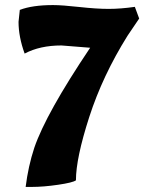

<svg xmlns="http://www.w3.org/2000/svg" viewBox="-20 -729 568 756"><path d="M106 7H81Q91 -74 115 -147Q161 -282 335 -541Q224 -550 222 -550Q137 -550 77 -518Q53 -584 53 -643L58 -690Q107 -709 189 -709Q224 -709 292 -701.5Q360 -694 407.5 -694Q455 -694 511 -702L528 -656L482 -588Q384 -431 331.5 -268.5Q279 -106 279 -19Q267 -10 209 -1.5Q151 7 106 7Z"/></svg>

Font: Oleo Script
Style: Bold
Weight: 700
Designer: Soytutype
Foundry: Soytutype
Version: Version 1.002